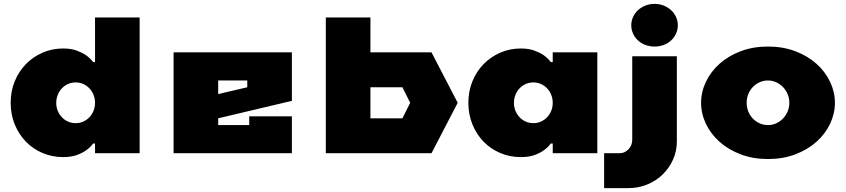

<svg xmlns="http://www.w3.org/2000/svg" viewBox="-20 -790 4360 990"><path d="M35 -260Q35 -320 56 -371Q77 -422 113.5 -459.5Q150 -497 199.5 -518.5Q249 -540 305 -540Q347 -540 376 -529Q405 -518 424 -505Q446 -489 460 -470H470V-700H700V0H470V-50H460Q446 -30 424 -15Q405 -1 376 9.5Q347 20 305 20Q249 20 199.5 -1Q150 -22 113.5 -59.5Q77 -97 56 -148.5Q35 -200 35 -260ZM370 -365Q349 -365 331 -357Q313 -349 299.5 -335Q286 -321 278 -301.5Q270 -282 270 -260Q270 -237 278 -218Q286 -199 299.5 -185Q313 -171 331 -163Q349 -155 370 -155Q391 -155 409 -163Q427 -171 440.5 -185Q454 -199 462 -218Q470 -237 470 -260Q470 -282 462 -301.5Q454 -321 440.5 -335Q427 -349 409 -357Q391 -365 370 -365Z M1255 -375H1105V-305L1255 -340ZM1485 0H875V-520H1485V-270L1105 -180V-145H1265V-190H1485Z M2205 0H1660V-700H1890V-520H2205L2340 -260ZM2055 -180 2095 -260 2055 -340H1890V-180Z M2395 -260Q2395 -320 2416 -371Q2437 -422 2473.5 -459.5Q2510 -497 2559.5 -518.5Q2609 -540 2665 -540Q2707 -540 2736 -529Q2765 -518 2784 -505Q2806 -489 2820 -470H2830V-520H3060V0H2830V-50H2820Q2806 -30 2784 -15Q2765 -1 2736 9.5Q2707 20 2665 20Q2609 20 2559.5 -1Q2510 -22 2473.5 -59.5Q2437 -97 2416 -148.5Q2395 -200 2395 -260ZM2730 -365Q2709 -365 2691 -357Q2673 -349 2659.5 -335Q2646 -321 2638 -301.5Q2630 -282 2630 -260Q2630 -237 2638 -218Q2646 -199 2659.5 -185Q2673 -171 2691 -163Q2709 -155 2730 -155Q2751 -155 2769 -163Q2787 -171 2800.5 -185Q2814 -199 2822 -218Q2830 -237 2830 -260Q2830 -282 2822 -301.5Q2814 -321 2800.5 -335Q2787 -349 2769 -357Q2751 -365 2730 -365Z M3470 -60Q3470 -11 3450.5 32.5Q3431 76 3397.5 109Q3364 142 3318 161Q3272 180 3220 180H3095V0H3175Q3201 0 3220.5 -20Q3240 -40 3240 -70V-500H3470ZM3475 -660Q3475 -637 3466 -617Q3457 -597 3441 -582Q3425 -567 3403 -558.5Q3381 -550 3355 -550Q3329 -550 3307 -558.5Q3285 -567 3269 -582Q3253 -597 3244 -617Q3235 -637 3235 -660Q3235 -682 3244 -702Q3253 -722 3269 -737Q3285 -752 3307 -761Q3329 -770 3355 -770Q3381 -770 3403 -761Q3425 -752 3441 -737Q3457 -722 3466 -702Q3475 -682 3475 -660Z M3940 -375Q3917 -375 3897 -366Q3877 -357 3862 -341.5Q3847 -326 3838.5 -305Q3830 -284 3830 -260Q3830 -236 3838.5 -215Q3847 -194 3862 -178.5Q3877 -163 3897 -154Q3917 -145 3940 -145Q3962 -145 3982 -154Q4002 -163 4017 -178.5Q4032 -194 4041 -215Q4050 -236 4050 -260Q4050 -284 4041 -305Q4032 -326 4017 -341.5Q4002 -357 3982 -366Q3962 -375 3940 -375ZM3940 -550Q4017 -550 4080.5 -526Q4144 -502 4189.5 -461.5Q4235 -421 4260 -368.5Q4285 -316 4285 -260Q4285 -204 4260 -151.5Q4235 -99 4189.5 -58.5Q4144 -18 4080.5 6Q4017 30 3940 30Q3863 30 3799.5 6Q3736 -18 3690.5 -58.5Q3645 -99 3620 -151.5Q3595 -204 3595 -260Q3595 -316 3620 -368.5Q3645 -421 3690.5 -461.5Q3736 -502 3799.5 -526Q3863 -550 3940 -550Z"/></svg>

Font: Imperial One
Style: Regular
Weight: 400
Designer: Jovanny Lemonad
Foundry: Jovanny Lemonad
Version: Version 1.000